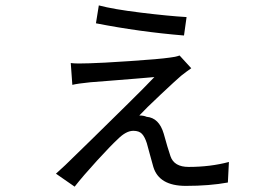

<svg xmlns="http://www.w3.org/2000/svg" viewBox="-20 -656 1040 722"><path d="M340.8 -568.4 351.6 -635.7Q406.2 -621.1 510.3 -608.4Q614.3 -595.7 681.6 -591.8L671.9 -522.5Q505.9 -536.1 340.8 -568.4ZM655.3 -447.3 699.2 -399.4Q683.6 -388.7 661.1 -371.1Q640.6 -353.5 584 -300.3Q527.3 -247.1 503.9 -221.7Q520.5 -221.7 531.2 -216.8Q578.1 -212.9 595.7 -153.3Q610.4 -99.6 621.1 -68.4Q634.8 -28.3 689.5 -28.3Q770.5 -28.3 840.8 -46.9L836.9 30.3Q767.6 43 678.7 43Q578.1 43 556.6 -28.3Q552.7 -42 543.5 -75.7Q534.2 -109.4 532.2 -117.2Q524.4 -141.6 513.7 -152.8Q502.9 -164.1 481.4 -164.1Q454.1 -164.1 422.9 -132.8Q397.5 -109.4 344.7 -51.8Q292 5.9 260.7 45.9L190.4 -2.9Q196.3 -7.8 225.6 -35.2Q246.1 -54.7 321.8 -128.9Q397.5 -203.1 460.9 -265.6Q524.4 -328.1 560.5 -366.2Q540 -364.3 492.7 -360.4Q445.3 -356.4 389.2 -352.1Q333 -347.7 320.3 -346.7Q271.5 -341.8 252 -336.9L246.1 -418.9Q269.5 -416 316.4 -418Q358.4 -418.9 468.8 -426.3Q579.1 -433.6 619.1 -439.5Q638.7 -441.4 655.3 -447.3Z"/></svg>

Font: Gen Shin Gothic Regular
Style: Regular
Weight: 400
Designer: [Source Han Sans]
Ryoko NISHIZUKA  (kana & ideographs); Paul D. Hunt (Latin, Greek & Cyrillic); Wenlong ZHANG  (bopomofo
Version: Version 1.002.20150607